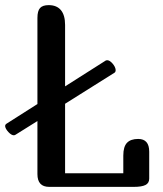

<svg xmlns="http://www.w3.org/2000/svg" viewBox="-22 -729 637 749"><path d="M423.8 -444.8 231.9 -324.2V-53.2H459V-122.1Q459 -156.7 473.4 -171.9Q487.8 -187 517.1 -187Q560.1 -187 560.1 -137.2V-32.2Q560.1 -14.6 545.4 -7.3Q530.8 0 500 0H169.9Q124 0 124 -49.8V-256.8L38.1 -203.1Q34.2 -201.2 32.2 -201.2Q22.5 -201.2 10.7 -213.9Q-1 -226.6 -2 -236.8Q-2 -242.7 2.9 -246.1L124 -323.2V-659.2Q124 -686.5 134.3 -697.8Q144.5 -709 168 -709Q199.2 -709 215.6 -689.5Q231.9 -669.9 231.9 -631.8V-392.1L391.1 -493.2Q393.1 -494.1 396 -494.1Q405.8 -494.1 417 -481.2Q428.2 -468.3 429.2 -456.1Q429.2 -447.3 423.8 -444.8Z"/></svg>

Font: Marmelad
Style: Regular
Weight: 400
Designer: Manvel Shmavonyan
Foundry: Cyreal (www.cyreal.org)
Version: Version 1.000